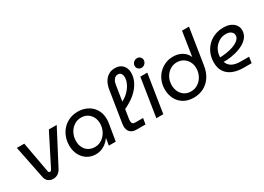

<svg xmlns="http://www.w3.org/2000/svg" viewBox="-13 -1477 3058 2225"><g transform="rotate(-30 1515.5 -365.0)"><path d="M248 12Q211 12 183.5 -9Q156 -30 148 -72L60 -510H159L234 -97Q237 -86 242.5 -82Q248 -78 254 -78Q269 -78 279 -97L488 -510H593L359 -62Q341 -26 313 -7Q285 12 248 12Z M820 13Q756 13 706 -18Q656 -49 627.5 -104Q599 -159 599 -228Q599 -292 620 -346Q641 -400 679 -439.5Q717 -479 768.5 -500.5Q820 -522 880 -522Q928 -522 973 -506.5Q1018 -491 1054 -459.5Q1090 -428 1110.5 -381.5Q1131 -335 1130 -272Q1130 -257 1128.5 -244.5Q1127 -232 1125 -220L1089 0H996L1012 -93H1010Q976 -44 926.5 -15.5Q877 13 820 13ZM851 -66Q902 -66 943 -93Q984 -120 1009.5 -166Q1035 -212 1037 -268Q1038 -318 1018.5 -357.5Q999 -397 963 -420Q927 -443 877 -443Q827 -443 785 -415.5Q743 -388 718 -340.5Q693 -293 693 -234Q693 -184 713 -146Q733 -108 768.5 -87Q804 -66 851 -66Z M1368 0Q1313 0 1284.5 -29Q1256 -58 1256 -108Q1256 -116 1257 -124.5Q1258 -133 1259 -143L1326 -567Q1331 -597 1343 -628Q1355 -659 1376.5 -685Q1398 -711 1429 -727Q1460 -743 1503 -743Q1551 -743 1582 -723.5Q1613 -704 1628 -672Q1643 -640 1643 -603Q1643 -548 1621 -498Q1599 -448 1560 -404.5Q1521 -361 1468 -325.5Q1415 -290 1353 -264L1357 -351Q1418 -375 1461.5 -415.5Q1505 -456 1529 -503Q1553 -550 1553 -592Q1553 -625 1539.5 -644Q1526 -663 1497 -663Q1468 -663 1447 -638.5Q1426 -614 1419 -568L1354 -158Q1353 -150 1352 -140Q1351 -130 1351 -123Q1351 -101 1362 -90Q1373 -79 1396 -79H1500L1487 0Z M1632 0 1712 -510H1805L1725 0ZM1777 -591Q1751 -591 1734 -608.5Q1717 -626 1717 -650Q1717 -668 1726 -682.5Q1735 -697 1750.5 -706Q1766 -715 1784 -715Q1809 -715 1826 -698.5Q1843 -682 1843 -657Q1843 -639 1833.5 -624Q1824 -609 1809.5 -600Q1795 -591 1777 -591Z M2131 12Q2054 12 1998.5 -20.5Q1943 -53 1913 -110Q1883 -167 1883 -239Q1883 -298 1903 -349.5Q1923 -401 1960 -439.5Q1997 -478 2046 -500Q2095 -522 2153 -522Q2202 -522 2240.5 -507Q2279 -492 2306 -466Q2333 -440 2346 -407H2347L2397 -730H2490L2415 -251Q2402 -168 2362.5 -109Q2323 -50 2263 -19Q2203 12 2131 12ZM2137 -67Q2189 -67 2230.5 -94Q2272 -121 2296.5 -166Q2321 -211 2323 -264Q2324 -319 2302 -359Q2280 -399 2242.5 -421Q2205 -443 2160 -443Q2109 -443 2067.5 -416Q2026 -389 2001.5 -343.5Q1977 -298 1977 -242Q1977 -192 1997 -152Q2017 -112 2053.5 -89.5Q2090 -67 2137 -67Z M2803 0Q2723 0 2661.5 -24Q2600 -48 2565.5 -98Q2531 -148 2531 -225Q2531 -289 2553 -343Q2575 -397 2615 -437.5Q2655 -478 2709.5 -500Q2764 -522 2827 -522Q2885 -522 2924 -503.5Q2963 -485 2983.5 -454.5Q3004 -424 3004 -387Q3004 -337 2976.5 -299Q2949 -261 2902 -235Q2855 -209 2795.5 -194Q2736 -179 2671 -175Q2660 -175 2651 -175Q2642 -175 2634 -176Q2647 -132 2689.5 -106Q2732 -80 2809 -80H2919L2907 0ZM2625 -242Q2632 -242 2639.5 -241.5Q2647 -241 2655 -242Q2715 -247 2762 -258.5Q2809 -270 2842 -287.5Q2875 -305 2892 -326.5Q2909 -348 2909 -373Q2909 -403 2884 -423Q2859 -443 2814 -443Q2763 -443 2719.5 -415.5Q2676 -388 2651 -343Q2626 -298 2625 -246Q2625 -245 2625 -244.5Q2625 -244 2625 -242Z"/></g></svg>

Font: MuseoModerno
Style: Italic
Weight: 400
Italic angle: -9°
Designer: Pablo Cosgaya, Héctor Gatti, Marcela Romero, and the Authors of The MuseoModerno Project.
Foundry: Omnibus-Type Team
Version: Version 1.003